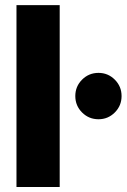

<svg xmlns="http://www.w3.org/2000/svg" viewBox="-20 -748 508 768"><path d="M218.8 -727.5V0H45.9V-727.5ZM374 -271Q335.4 -271 308.3 -298.1Q281.2 -325.2 281.2 -363.8Q281.2 -402.3 308.3 -429.4Q335.4 -456.5 374 -456.5Q412.1 -456.5 439.2 -429.4Q466.3 -402.3 466.3 -363.8Q466.3 -325.2 439.2 -298.1Q412.1 -271 374 -271Z"/></svg>

Font: Inter Display Extra Bold
Style: Regular
Weight: 800
Designer: Rasmus Andersson
Foundry: rsms
Version: Version 4.000;git-4fc901f